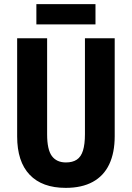

<svg xmlns="http://www.w3.org/2000/svg" viewBox="-20 -899 638 929"><path d="M535 -240Q535 -160 508.5 -104Q482 -48 429 -19Q376 10 298 10Q184 10 123.5 -53.5Q63 -117 63 -239V-714H208V-249Q208 -175 231 -144Q254 -113 299 -113Q331 -113 351.5 -126.5Q372 -140 381.5 -170.5Q391 -201 391 -250V-714H535ZM442 -879V-781H156V-879Z"/></svg>

Font: Noto Sans Display Condensed
Style: Bold
Weight: 700
Width: 3
Designer: Monotype Design Team
Foundry: Monotype Imaging Inc.
Version: Version 2.003